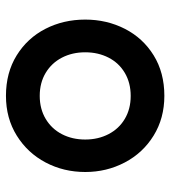

<svg xmlns="http://www.w3.org/2000/svg" viewBox="16 -576 575 648"><g transform="rotate(-90 304.0 -252.5)"><path d="M451 -252.9Q451 -296.6 433 -331.4Q415 -366.2 381.6 -386.3Q348.2 -406.4 304 -406.4Q259.8 -406.4 226.2 -386.3Q192.6 -366.2 174.6 -331.4Q156.6 -296.6 156.6 -252.9Q156.6 -209.2 174.8 -174.1Q193 -139 226.4 -119.2Q259.8 -99.4 303.8 -99.4Q347.8 -99.4 381.4 -119.2Q415 -139 433 -174.1Q451 -209.2 451 -252.9ZM561.4 -252.8Q561.4 -180.2 530.2 -119.1Q499 -58 440.7 -21.9Q382.4 14.2 304.1 14.2Q228.5 14.2 169.9 -22Q111.2 -58.2 79.1 -119.5Q47 -180.8 47 -252.7Q47 -325.6 79.1 -386.5Q111.2 -447.4 169.8 -483.9Q228.4 -520.4 304.1 -520.4Q382.2 -520.4 440.6 -484.2Q499 -448 530.2 -387.2Q561.4 -326.4 561.4 -252.8Z"/></g></svg>

Font: SUIT Variable
Style: Regular
Weight: 400
Designer: Sunn Youn; Korean Glyphs from Source Han Sans (Sandoll Communications; Soo-young Jang, Joo-yeon Kang)
Foundry: Sunn
Version: Version 1.150;FEAKit 1.0